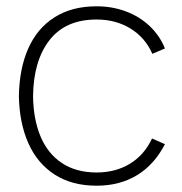

<svg xmlns="http://www.w3.org/2000/svg" viewBox="-20 -575 579 610"><path d="M287 15Q208.5 15 153.5 -20.5Q98.5 -56 70 -120.2Q41.5 -184.5 40 -270Q41.5 -357.5 70 -421.5Q98.5 -485.5 153.5 -520.2Q208.5 -555 287 -555Q336.5 -555 380 -538.8Q423.5 -522.5 455.5 -492.2Q487.5 -462 504 -421L464 -404Q441.5 -455.5 394.8 -484.2Q348 -513 287 -513Q188.5 -513 137.5 -447.8Q86.5 -382.5 85 -270Q86 -195.5 109 -141Q132 -86.5 177 -56.8Q222 -27 287 -27Q347 -27 392.8 -54.8Q438.5 -82.5 463 -135L504 -117Q470.5 -52 415.5 -18.5Q360.5 15 287 15Z"/></svg>

Font: Manrope
Style: Regular
Weight: 400
Designer: Mikhail Sharanda
Foundry: Mikhail Sharanda
Version: Version 4.503